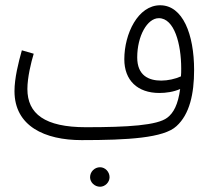

<svg xmlns="http://www.w3.org/2000/svg" viewBox="-20 -511 799 729"><path d="M290 21C465 21 602 13 650 -32C700 -77 717 -155 717 -245C717 -381 674 -491 588 -491C504 -491 452 -383 452 -286C452 -206 502 -158 585 -158C610 -158 639 -162 664 -173C656 -114 639 -82 615 -64C577 -35 466 -28 306 -28C150 -28 84 -79 84 -173C84 -217 98 -274 108 -307L63 -320C50 -274 35 -214 35 -165C35 -32 150 21 290 21ZM501 -293C501 -374 539 -442 583 -442C642 -442 668 -344 668 -251C668 -240 668 -230 667 -221C645 -211 617 -205 592 -205C545 -205 501 -224 501 -293ZM360 198C379 198 396 181 396 162C396 141 379 124 360 124C339 124 322 141 322 162C322 181 339 198 360 198Z"/></svg>

Font: Noto Sans Arabic UI XCn Lt
Style: Regular
Weight: 300
Width: 2
Designer: Monotype Design Team, Nadine Chahine and Nizar Qandah
Foundry: Monotype Imaging Inc.
Version: Version 2.010